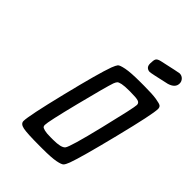

<svg xmlns="http://www.w3.org/2000/svg" viewBox="-231 -914 1034 1034"><g transform="rotate(45 286.0 -397.0)"><path d="M105 -25.9Q105 -64.9 157.5 -279.1Q210 -493.2 235.8 -564Q245.6 -588.9 252.2 -596.9Q258.8 -605 293.9 -612.1Q329.1 -619.1 401.9 -619.1H431.2Q493.2 -619.1 525.1 -614Q557.1 -608.9 564.5 -602.5Q571.8 -596.2 571.8 -584Q571.8 -543.9 517.3 -325.4Q462.9 -106.9 439.9 -44.9Q431.2 -22 423.6 -13.4Q416 -4.9 383.5 1.5Q351.1 7.8 283.2 7.8H262.2Q166 7.8 135.5 1.5Q105 -4.9 105 -25.9ZM201.2 -91.8Q201.2 -84 204.6 -79.6Q208 -75.2 223.4 -71Q238.8 -66.9 269 -66.9H290Q350.1 -66.9 365.2 -85Q380.4 -104 428.2 -301Q476.1 -498 476.1 -519Q476.1 -534.2 460.4 -539.1Q444.8 -543.9 399.9 -543.9H394Q356.9 -543.9 338.4 -540Q319.8 -536.1 314.5 -530Q309.1 -523.9 304.2 -511.2Q290 -470.2 245.6 -293.9Q201.2 -117.7 201.2 -91.8ZM368.2 -727.1Q368.2 -752 373.5 -762Q378.9 -772 400.9 -776.9Q512.7 -801.8 518.1 -801.8Q535.2 -801.8 546.1 -790.3Q557.1 -778.8 557.1 -763.2Q557.1 -730 513.2 -716.8Q409.2 -692.9 398.9 -692.9Q386.7 -692.9 377.4 -700.9Q368.2 -709 368.2 -727.1Z"/></g></svg>

Font: CMU Typewriter Text
Style: BoldItalic
Weight: 700
Italic angle: -14.04°
Version: Version 0.7.0